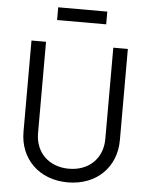

<svg xmlns="http://www.w3.org/2000/svg" viewBox="-62 -989 824 1052"><g transform="rotate(5 350.0 -463.5)"><path d="M485 -869V-939H215V-869ZM350 12C510 12 615 -96 615 -243V-745H535V-243C535 -135 459 -63 350 -63C241 -63 165 -135 165 -243V-745H85V-243C85 -96 191 12 350 12Z"/></g></svg>

Font: Plus Jakarta Sans
Style: Regular
Weight: 400
Designer: Gumpita Rahayu
Foundry: Tokotype
Version: Version 2.071;gftools[0.9.30]